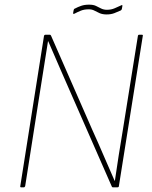

<svg xmlns="http://www.w3.org/2000/svg" viewBox="-20 -804 654 824"><path d="M71 0Q66 0 67 -5L169 -651Q171 -655 175 -655H194Q197 -655 199 -651L376 -247Q401 -192 424.5 -137Q448 -82 472 -28H473Q481 -83 489.5 -137.5Q498 -192 507 -245L572 -651Q573 -655 577 -655H588Q594 -655 593 -651L490 -4Q489 0 484 0H465Q461 0 460 -3L292 -386Q266 -446 239 -507Q212 -568 187 -627H186Q176 -567 167 -507Q158 -447 148 -387L88 -5Q86 0 82 0ZM438 -742Q420 -742 407.5 -747.5Q395 -753 385 -758.5Q375 -764 361 -764Q341 -764 326.5 -758Q312 -752 299 -745Q296 -744 294.5 -745Q293 -746 294 -749L296 -760Q297 -763 297.5 -764.5Q298 -766 301 -767Q314 -774 328.5 -779Q343 -784 362 -784Q381 -784 392 -778.5Q403 -773 414 -767.5Q425 -762 439 -762Q457 -762 472 -768.5Q487 -775 500 -781Q503 -783 504.5 -782Q506 -781 505 -777L503 -766Q502 -763 501.5 -762Q501 -761 498 -759Q485 -753 470.5 -747.5Q456 -742 438 -742Z"/></svg>

Font: Sofia Sans Semi Condensed Thin
Style: Italic
Weight: 250
Italic angle: -9°
Version: Version 4.100